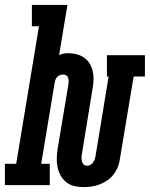

<svg xmlns="http://www.w3.org/2000/svg" viewBox="-68 -755 611 783"><path d="M274 8Q254 8 236 4Q218 0 203.5 -11Q189 -22 180 -38Q171 -54 167 -72Q163 -90 163.5 -109Q164 -128 167 -148L211 -411Q212 -418 212 -424.5Q212 -431 210 -437.5Q208 -444 202.5 -447.5Q197 -451 190 -451Q184 -451 177.5 -449Q171 -447 166 -442Q161 -437 158.5 -430.5Q156 -424 155 -418L100 -87H135V0H-48V-87H-2L91 -648H62V-735H207L173 -530Q182 -535 192 -536.5Q202 -538 212 -538Q229 -538 245.5 -533.5Q262 -529 275.5 -519.5Q289 -510 297.5 -496Q306 -482 310 -465.5Q314 -449 313.5 -431.5Q313 -414 310 -397L267 -133Q265 -125 264.5 -116.5Q264 -108 265.5 -99.5Q267 -91 272.5 -85Q278 -79 287 -79Q294 -79 301 -83Q308 -87 312 -93Q316 -99 318.5 -106.5Q321 -114 322 -121L375 -443H368V-530H523V-443H477L421 -107Q419 -90 412.5 -74Q406 -58 395.5 -44Q385 -30 370.5 -20Q356 -10 339.5 -3.5Q323 3 306.5 5.5Q290 8 274 8Z"/></svg>

Font: Iosevka Curly Slab Oblique
Style: Bold
Weight: 700
Italic angle: -9°
Monospace: yes
Designer: Belleve Invis
Foundry: Belleve Invis
Version: Version 11.1.0; ttfautohint (v1.8.3)